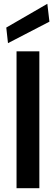

<svg xmlns="http://www.w3.org/2000/svg" viewBox="-20 -990 294 1010"><path d="M67 0V-720H187V0ZM22 -763 13 -845 229 -970 240 -876Z"/></svg>

Font: DM Sans 16pt SemiBold
Style: Regular
Weight: 600
Version: Version 4.004;gftools[0.9.30]